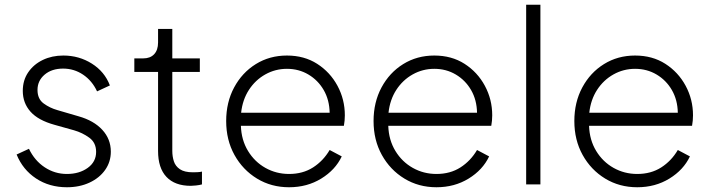

<svg xmlns="http://www.w3.org/2000/svg" viewBox="-20 -777 3000 809"><path d="M262 12Q188 12 132 -25Q76 -62 50 -126L102 -150Q126 -100 168.5 -72Q211 -44 262 -44Q314 -44 349.5 -69.5Q385 -95 385 -137Q385 -176 356 -197Q327 -218 292 -228L210 -251Q141 -270 108.5 -306.5Q76 -343 76 -394Q76 -439 99 -472.5Q122 -506 160.5 -524.5Q199 -543 247 -543Q313 -543 367 -509Q421 -475 443 -417L389 -392Q368 -437 330 -462.5Q292 -488 246 -488Q198 -488 168 -462.5Q138 -437 138 -398Q138 -360 164 -341Q190 -322 222 -313L311 -287Q375 -269 411 -230Q447 -191 447 -138Q447 -95 423 -61Q399 -27 357 -7.5Q315 12 262 12Z M784 6Q717 6 681.5 -31.5Q646 -69 646 -141V-474H546V-531H584Q613 -531 629.5 -548.5Q646 -566 646 -598V-655H706V-531H822V-474H706V-141Q706 -118 712.5 -97.5Q719 -77 738 -64Q757 -51 793 -51Q801 -51 812 -51.5Q823 -52 831 -54V0Q820 3 806 4.5Q792 6 784 6Z M1198 12Q1123 12 1063 -24.5Q1003 -61 968 -124Q933 -187 933 -267Q933 -346 966.5 -408.5Q1000 -471 1058 -507Q1116 -543 1189 -543Q1262 -543 1316.5 -508Q1371 -473 1402 -415.5Q1433 -358 1433 -291Q1433 -269 1429 -247H995Q997 -187 1025 -141Q1053 -95 1098.5 -69.5Q1144 -44 1198 -44Q1256 -44 1299 -71.5Q1342 -99 1369 -145L1420 -118Q1393 -61 1333.5 -24.5Q1274 12 1198 12ZM1189 -487Q1140 -487 1098 -463.5Q1056 -440 1029 -398.5Q1002 -357 996 -302H1369Q1368 -356 1344 -397.5Q1320 -439 1279.5 -463Q1239 -487 1189 -487Z M1819 12Q1744 12 1684 -24.5Q1624 -61 1589 -124Q1554 -187 1554 -267Q1554 -346 1587.5 -408.5Q1621 -471 1679 -507Q1737 -543 1810 -543Q1883 -543 1937.5 -508Q1992 -473 2023 -415.5Q2054 -358 2054 -291Q2054 -269 2050 -247H1616Q1618 -187 1646 -141Q1674 -95 1719.5 -69.5Q1765 -44 1819 -44Q1877 -44 1920 -71.5Q1963 -99 1990 -145L2041 -118Q2014 -61 1954.5 -24.5Q1895 12 1819 12ZM1810 -487Q1761 -487 1719 -463.5Q1677 -440 1650 -398.5Q1623 -357 1617 -302H1990Q1989 -356 1965 -397.5Q1941 -439 1900.5 -463Q1860 -487 1810 -487Z M2197 0V-757H2257V0Z M2665 12Q2590 12 2530 -24.5Q2470 -61 2435 -124Q2400 -187 2400 -267Q2400 -346 2433.5 -408.5Q2467 -471 2525 -507Q2583 -543 2656 -543Q2729 -543 2783.5 -508Q2838 -473 2869 -415.5Q2900 -358 2900 -291Q2900 -269 2896 -247H2462Q2464 -187 2492 -141Q2520 -95 2565.5 -69.5Q2611 -44 2665 -44Q2723 -44 2766 -71.5Q2809 -99 2836 -145L2887 -118Q2860 -61 2800.5 -24.5Q2741 12 2665 12ZM2656 -487Q2607 -487 2565 -463.5Q2523 -440 2496 -398.5Q2469 -357 2463 -302H2836Q2835 -356 2811 -397.5Q2787 -439 2746.5 -463Q2706 -487 2656 -487Z"/></svg>

Font: Plus Jakarta Sans Light
Style: Regular
Weight: 300
Designer: Gumpita Rahayu
Foundry: Tokotype
Version: Version 2.006; ttfautohint (v1.8.4.7-5d5b)